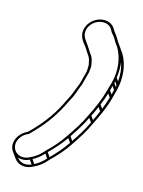

<svg xmlns="http://www.w3.org/2000/svg" viewBox="-182 -813 865 1163"><g transform="rotate(20 251.0 -232.0)"><path d="M38 123C48 100 64 85 87 73C100 59 109 45 121 31C171 -32 214 -105 245 -190C258 -221 263 -230 270 -257C276 -277 280 -298 287 -317L302 -403C301 -418 305 -435 300 -450C295 -469 291 -485 280 -501L263 -521C256 -530 248 -541 240 -551C219 -577 186 -602 199 -649C210 -689 251 -721 295 -717C321 -714 335 -700 345 -682C352 -671 363 -664 371 -654C378 -646 383 -638 389 -629L411 -603C446 -553 468 -477 453 -392L443 -340C431 -271 412 -219 389 -160C367 -99 342 -54 313 -2C286 49 254 92 217 134C199 161 171 187 145 201C75 248 10 188 38 123ZM485 -386C485 -382 484 -378 484 -375L468 -395C469 -398 470 -402 470 -405ZM486 -411 471 -429C472 -467 470 -499 463 -528C478 -495 486 -457 486 -411ZM481 -354 476 -323 459 -343 464 -374ZM472 -302C467 -274 460 -248 452 -222L434 -244C442 -269 449 -294 455 -322ZM446 -203C438 -175 433 -165 423 -139L405 -161C416 -189 421 -202 428 -225ZM417 -121C397 -66 374 -23 348 23L329 -1C354 -47 378 -90 398 -144ZM340 38C315 84 285 123 253 162L232 137C264 99 294 61 320 15ZM242 175C225 198 203 219 180 233L160 208C183 194 205 173 222 150ZM166 241C129 261 94 253 75 230C96 235 121 232 146 217ZM32 205 62 240C86 269 133 280 181 249C210 233 238 207 258 177C294 135 328 92 356 39C384 -12 410 -60 432 -122C454 -180 476 -235 488 -305L497 -357C512 -444 491 -526 453 -578C436 -598 419 -619 402 -639L387 -660C378 -672 368 -681 359 -692C347 -712 329 -729 299 -732C247 -737 198 -699 185 -651C172 -604 197 -572 220 -549C232 -538 240 -524 251 -511C253 -509 267 -491 267 -491C276 -477 280 -463 285 -444C287 -433 287 -418 287 -401L273 -319C267 -300 261 -279 255 -259C248 -232 244 -226 231 -193C201 -109 158 -38 110 23C98 37 90 49 79 61C55 75 36 93 24 120C10 154 15 184 32 205Z"/></g></svg>

Font: Blanket
Style: Ugh
Weight: 900
Foundry: Cannot Into Space Fonts
Version: Version 0.9